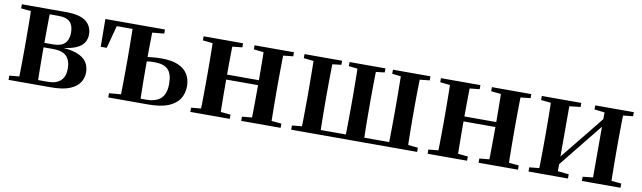

<svg xmlns="http://www.w3.org/2000/svg" viewBox="-36 -938 4484 1340"><g transform="rotate(10 2206.0 -268.0)"><path d="M37.2 0V-29.9L147 -40.2L173.9 -34.4H309.4Q370.3 -34.4 400.6 -63.8Q431 -93.3 431 -148.7Q431 -205.2 402 -235.7Q373 -266.1 306.1 -266.1H173.9V-297.7H301.9Q409.7 -297.7 409.7 -401Q409.7 -449.9 385.1 -475.1Q360.5 -500.4 304.9 -500.4H173.9L147 -495.5L37.2 -506.8V-535.7H346.1Q449 -535.7 492.2 -501.5Q535.4 -467.3 535.4 -408.4Q535.4 -377.9 519.7 -351.4Q504 -324.9 461.3 -306.5Q418.6 -288.2 336.8 -281L338.3 -288Q421.9 -285.7 470.7 -267.5Q519.6 -249.2 540.3 -218.1Q561.1 -186.9 561.1 -144.2Q561.1 -106.6 540.7 -73.9Q520.2 -41.2 471.3 -20.6Q422.3 0 336.3 0ZM105.9 0Q107.6 -25.5 108.1 -67.4Q108.6 -109.4 109.1 -154.7Q109.6 -200 109.6 -234.8V-301.2Q109.6 -335.7 109.1 -381Q108.6 -426.4 108.1 -468.7Q107.6 -511 105.9 -535.7H241.5Q240.5 -511 240 -468.2Q239.5 -425.4 239 -376.5Q238.5 -327.7 238.5 -284.5V-234.8Q238.5 -200 239 -154.7Q239.5 -109.4 240 -67.4Q240.5 -25.5 241.5 0Z M897.6 0V-30.5H1005.5Q1075.3 -30.5 1110.6 -62.9Q1145.8 -95.4 1145.8 -166.5Q1145.8 -238.7 1115.1 -268.4Q1084.3 -298.1 1021.9 -298.1Q991.5 -298.1 965.2 -294.9Q938.8 -291.8 912.8 -285.8V-316.8Q950.6 -324 988.9 -328.3Q1027.3 -332.7 1063.2 -332.7Q1135.4 -332.7 1181.3 -312.9Q1227.2 -293.2 1249.4 -257.1Q1271.6 -221 1271.6 -172.1Q1271.6 -122.3 1247.4 -83.4Q1223.2 -44.5 1169.6 -22.2Q1115.9 0 1025.4 0ZM826.9 0Q827.9 -25.5 828.5 -67.4Q829.1 -109.4 829.6 -154.7Q830.1 -200 830.1 -234.8V-301.2Q830.1 -335.7 829.6 -381Q829.1 -426.4 828.5 -468.7Q827.9 -511 826.9 -535.7H968.6Q967.6 -511 966.7 -468.7Q965.9 -426.4 965.4 -381Q964.9 -335.7 964.9 -301.2V-234.8Q964.9 -200 965.4 -154.7Q965.9 -109.4 966.7 -67.4Q967.6 -25.5 968.6 0ZM630.7 -339.1 629 -535.7H899.1V-500.4H660.5L725.1 -534.2L673.2 -339.1ZM743.8 0V-29.9L866.5 -40.2H897.6V0ZM899.1 -495.5V-535.7H1051.2V-506.8L933.5 -495.5Z M1393.9 0Q1395.6 -25.5 1396.1 -67.5Q1396.6 -109.6 1397.1 -154.8Q1397.6 -200 1397.6 -234.8V-301.2Q1397.6 -335.7 1397.1 -381.1Q1396.6 -426.5 1396.1 -468.7Q1395.6 -511 1393.9 -535.7H1535.6Q1534.6 -510.7 1534.1 -467.8Q1533.6 -425 1533.1 -378Q1532.6 -331 1532.6 -291.8V-270.6Q1532.6 -217.9 1533.1 -165Q1533.6 -112.1 1534.1 -68.6Q1534.6 -25.1 1535.6 0ZM1754.6 0Q1756.6 -25.1 1757.1 -68.6Q1757.6 -112.1 1758.1 -165Q1758.6 -217.9 1758.6 -270.6V-291.8Q1758.6 -330.7 1758.1 -378Q1757.6 -425.4 1757.1 -468.1Q1756.6 -510.7 1754.6 -535.7H1896Q1895 -510.7 1894.5 -468.5Q1894 -426.3 1893.5 -381Q1893 -335.6 1893 -301.2V-234.8Q1893 -200 1893.5 -154.8Q1894 -109.6 1894.5 -67.5Q1895 -25.5 1896 0ZM1325.2 0V-29.9L1435 -40.2H1496.6L1604.8 -29.9V0ZM1325.2 -506.8V-535.7H1604.8V-506.8L1496.6 -495.5H1435ZM1686.2 0V-29.9L1794.9 -40.2H1857.5L1965.4 -29.9V0ZM1686.2 -506.8V-535.7H1965.4V-506.8L1857.5 -495.5H1794.9ZM1464.9 -265.9V-301H1825.1V-265.9Z M2108.9 0Q2110.6 -25.5 2111.1 -67.5Q2111.6 -109.6 2112.1 -154.8Q2112.6 -200 2112.6 -234.8V-301.2Q2112.6 -335.7 2112.1 -381.1Q2111.6 -426.5 2111.1 -468.7Q2110.6 -511 2108.9 -535.7H2244.7Q2243.7 -511 2243 -468.7Q2242.2 -426.5 2241.8 -381.1Q2241.4 -335.7 2241.4 -301.2V-234.8Q2241.4 -200 2241.8 -154.8Q2242.2 -109.6 2243 -67.5Q2243.7 -25.5 2244.7 0ZM2420.4 0Q2422.1 -25.5 2422.6 -67.5Q2423.1 -109.6 2423.6 -154.8Q2424.1 -200 2424.1 -234.8V-301.2Q2424.1 -335.7 2423.6 -381.1Q2423.1 -426.5 2422.6 -468.7Q2422.1 -511 2420.4 -535.7H2553.3Q2552.3 -511 2551.5 -468.7Q2550.8 -426.5 2550.4 -381.1Q2550 -335.7 2550 -301.2V-234.8Q2550 -200 2550.4 -154.8Q2550.8 -109.6 2551.5 -67.5Q2552.3 -25.5 2553.3 0ZM2728 0Q2729 -25.5 2729.5 -67.5Q2730 -109.6 2730.5 -154.8Q2731 -200 2731 -234.8V-301.2Q2731 -335.6 2730.5 -381Q2730 -426.3 2729.5 -468.5Q2729 -510.7 2728 -535.7H2864Q2863 -511 2862.2 -468.7Q2861.3 -426.4 2860.8 -381Q2860.3 -335.7 2860.3 -301.2V-234.8Q2860.3 -200 2860.8 -154.7Q2861.3 -109.4 2862.2 -67.4Q2863 -25.5 2864 0ZM2040.2 -506.8V-535.7H2306.7V-506.8L2209.8 -495.5H2150.2ZM2359.4 -506.8V-535.7H2613.8V-506.8L2516.7 -495.5H2460.7ZM2666.9 -506.8V-535.7H2932.7V-506.8L2824.3 -495.5H2765.1ZM2040.2 0V-29.9L2149 -40.2H2179.1V0ZM2793.5 0V-40.2H2824.3L2932.7 -29.9V0ZM2179.1 0V-33.6H2793.5V0Z M3075.9 0Q3077.6 -25.5 3078.1 -67.5Q3078.6 -109.6 3079.1 -154.8Q3079.6 -200 3079.6 -234.8V-301.2Q3079.6 -335.7 3079.1 -381.1Q3078.6 -426.5 3078.1 -468.7Q3077.6 -511 3075.9 -535.7H3217.6Q3216.6 -510.7 3216.1 -467.8Q3215.6 -425 3215.1 -378Q3214.6 -331 3214.6 -291.8V-270.6Q3214.6 -217.9 3215.1 -165Q3215.6 -112.1 3216.1 -68.6Q3216.6 -25.1 3217.6 0ZM3436.6 0Q3438.6 -25.1 3439.1 -68.6Q3439.6 -112.1 3440.1 -165Q3440.6 -217.9 3440.6 -270.6V-291.8Q3440.6 -330.7 3440.1 -378Q3439.6 -425.4 3439.1 -468.1Q3438.6 -510.7 3436.6 -535.7H3578Q3577 -510.7 3576.5 -468.5Q3576 -426.3 3575.5 -381Q3575 -335.6 3575 -301.2V-234.8Q3575 -200 3575.5 -154.8Q3576 -109.6 3576.5 -67.5Q3577 -25.5 3578 0ZM3007.2 0V-29.9L3117 -40.2H3178.6L3286.8 -29.9V0ZM3007.2 -506.8V-535.7H3286.8V-506.8L3178.6 -495.5H3117ZM3368.2 0V-29.9L3476.9 -40.2H3539.5L3647.4 -29.9V0ZM3368.2 -506.8V-535.7H3647.4V-506.8L3539.5 -495.5H3476.9ZM3146.9 -265.9V-301H3507.1V-265.9Z M3722.2 0V-29.9L3831 -40.2H3899.4L4001.8 -29.9V0ZM4100.6 0V-29.9L4197.5 -40.2H4265.3L4374 -29.9V0ZM3790.9 0Q3792.6 -25.5 3793.1 -67.4Q3793.6 -109.4 3794.1 -154.7Q3794.6 -200 3794.6 -234.8V-301.2Q3794.6 -335.7 3794.1 -381Q3793.6 -426.4 3793.1 -468.7Q3792.6 -511 3790.9 -535.7H3923.4V0ZM3894.7 -51.6 3846.4 -77.8H3871.4L4030.6 -274.4L4201 -485.4L4248.7 -460.9H4224.5L4060.2 -257.7ZM4172.8 0V-535.7H4304.6Q4303.6 -511 4303.1 -468.7Q4302.6 -426.4 4302.1 -381Q4301.6 -335.7 4301.6 -301.2V-234.8Q4301.6 -200 4302.1 -154.7Q4302.6 -109.4 4303.1 -67.4Q4303.6 -25.5 4304.6 0ZM3722.2 -506.8V-535.7H4001.8V-506.8L3899.7 -495.5H3832ZM4100.6 -506.8V-535.7H4374V-506.8L4265.5 -495.5H4197.8Z"/></g></svg>

Font: Noto Serif SC
Style: Regular
Weight: 200
Designer: Ryoko NISHIZUKA 西塚涼子 (kana & ideographs); Frank Grießhammer (Latin, Greek & Cyrillic); Wenlong ZHANG 张文龙 (bopomofo); San
Foundry: Adobe
Version: Version 2.001;hotconv 1.1.0;makeotfexe 2.6.0